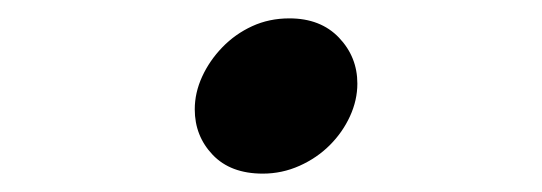

<svg xmlns="http://www.w3.org/2000/svg" viewBox="-20 -191 590 209"><path d="M369 -100Q369 -82 361 -64.5Q353 -47 339 -33Q325 -19 306 -10.5Q287 -2 266 -2Q231 -2 211.5 -22.5Q192 -43 192 -72Q192 -90 200 -107.5Q208 -125 222 -139.5Q236 -154 254.5 -162.5Q273 -171 295 -171Q329 -171 349 -150Q369 -129 369 -100Z"/></svg>

Font: Codetta
Style: Bold Italic
Weight: 700
Italic angle: -11°
Designer: Ulrich Proeller
Foundry: PROSA GmbH
Version: Version 2.00;September 29, 2018;FontCreator 11.5.0.2427 64-b